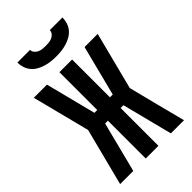

<svg xmlns="http://www.w3.org/2000/svg" viewBox="-278 -1056 1156 1156"><g transform="rotate(-45 300.0 -477.5)"><path d="M28 0 122 -367 28 -735H140L222 -413H246V-735H354V-413H378L460 -735H572L478 -368Q501 -276 524.5 -184Q548 -92 572 0H460L378 -322H354V0H246V-322H222L140 0ZM300 -815Q278 -815 255.5 -817.5Q233 -820 211.5 -826.5Q190 -833 170.5 -844Q151 -855 136.5 -872Q122 -889 115 -911Q108 -933 108 -955H216Q216 -941 225 -930Q234 -919 246.5 -913.5Q259 -908 272.5 -906.5Q286 -905 300 -905Q314 -905 327.5 -906.5Q341 -908 353.5 -913.5Q366 -919 375 -930Q384 -941 384 -955H492Q492 -933 485 -911Q478 -889 463.5 -872Q449 -855 429.5 -844Q410 -833 388.5 -826.5Q367 -820 344.5 -817.5Q322 -815 300 -815Z"/></g></svg>

Font: Iosevka Extrabold Extended
Style: Regular
Weight: 800
Width: 7
Monospace: yes
Designer: Belleve Invis
Foundry: Belleve Invis
Version: Version 32.5.0; ttfautohint (v1.8.4)